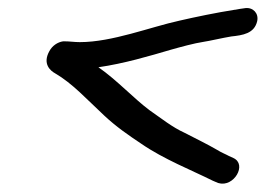

<svg xmlns="http://www.w3.org/2000/svg" viewBox="-20 -459 656 474"><path d="M136 -357C122 -355 109 -346 102 -333C84 -301 105 -284 116 -278C159 -253 194 -214 237 -174C267 -146 296 -126 329 -104C384 -66 455 -38 505 -13L519 -7H520C557 4 591 -53 556 -69L545 -74C538 -78 527 -82 516 -89C492 -103 465 -116 436 -131C405 -145 378 -167 349 -187C309 -217 269 -261 223 -293C286 -302 350 -321 401 -336C426 -343 458 -352 484 -356C493 -357 532 -366 551 -369C579 -372 608 -376 615 -407C619 -426 605 -441 586 -439C576 -438 567 -436 561 -435H560C515 -428 462 -417 423 -408C350 -392 257 -355 177 -355C163 -355 153 -357 138 -357Z"/></svg>

Font: Stray Cat
Style: ExBdExtObl
Weight: 800
Version: Version 1.0